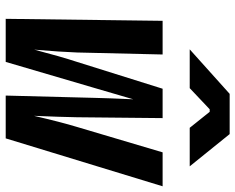

<svg xmlns="http://www.w3.org/2000/svg" viewBox="-96 -729 825 673"><g transform="rotate(90 316.5 -392.5)"><path d="M46 0 53 -550H171L164 -250Q162 -193 154 -100Q178 -192 197 -250L291 -550H394L391 -250Q390 -192 386 -99Q408 -194 425 -250L514 -550H633L465 0H315L323 -310Q324 -358 328 -447L288 -310L197 0ZM289 -645H153L309 -785H450L563 -645H428L372 -715H363Z"/></g></svg>

Font: JetBrains Mono Extra Bold
Style: Italic
Weight: 800
Italic angle: -9°
Monospace: yes
Designer: Philipp Nurullin, Konstantin Bulenkov
Foundry: JetBrains
Version: 2.002